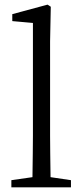

<svg xmlns="http://www.w3.org/2000/svg" viewBox="-20 -808 356 828"><path d="M286 -31 198 -44C197 -120 196 -180 196 -223V-629L199 -779L185 -788L33 -747V-717L122 -709V-223C122 -180 121 -121 120 -44L29 -31V0H286Z"/></svg>

Font: Noto Serif Tangut
Style: Regular
Weight: 400
Designer: YANG Xicheng
Foundry: Liu Zhao Studio
Version: Version 2.169